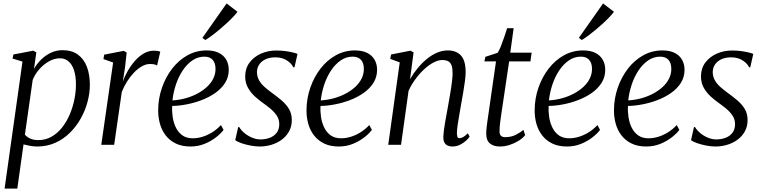

<svg xmlns="http://www.w3.org/2000/svg" viewBox="-20 -837 4400 1110"><path d="M6.5 253.5 110 -481 52.5 -498.5 57.5 -522 172.5 -544 190 -534 176.5 -438.5Q193.5 -469 218.8 -493.5Q244 -518 275.2 -532.5Q306.5 -547 340.5 -547Q395.5 -547 430.5 -521.2Q465.5 -495.5 482.5 -450.5Q499.5 -405.5 499.5 -346.5Q499.5 -299 486.2 -248.8Q473 -198.5 447.2 -152.5Q421.5 -106.5 384.5 -69.8Q347.5 -33 299.8 -11.5Q252 10 194.5 10Q175 10 154.5 6.2Q134 2.5 116 -2L80 253.5ZM124 -58.5Q137 -43.5 156.5 -35.2Q176 -27 201.5 -27Q244 -27 278.5 -47Q313 -67 339.2 -100.2Q365.5 -133.5 383.2 -175.2Q401 -217 410 -261.8Q419 -306.5 419 -348Q419 -397 408 -430.8Q397 -464.5 376.2 -482.2Q355.5 -500 326.5 -500Q294.5 -500 263.2 -482.5Q232 -465 207 -436.5Q182 -408 169 -375Z M565.5 0 634 -475.5 578 -495.5 582.5 -521 695 -543 712.5 -533.5 703 -449 690 -365.5Q700.5 -395.5 718.5 -426.8Q736.5 -458 759.8 -484.8Q783 -511.5 811 -527.8Q839 -544 869.5 -544Q881.5 -544 891.5 -542.5Q901.5 -541 906.5 -537.5L888 -458Q882.5 -462.5 871.8 -464.8Q861 -467 847.5 -467Q823.5 -467 799.5 -453.2Q775.5 -439.5 753.5 -416.2Q731.5 -393 713.5 -364Q695.5 -335 684 -305L640 0Z M1272.5 -86Q1257.5 -65.5 1228.8 -43Q1200 -20.5 1162.2 -5.2Q1124.5 10 1081 10Q1032.5 10 997 -7Q961.5 -24 938.5 -53.5Q915.5 -83 904.8 -121Q894 -159 894.5 -201.5Q895 -268.5 916.5 -330.2Q938 -392 975.5 -440.5Q1013 -489 1063.8 -517.2Q1114.5 -545.5 1174.5 -545.5Q1217 -545.5 1245.2 -531.2Q1273.5 -517 1288 -491.8Q1302.5 -466.5 1302.5 -433.5Q1302.5 -391.5 1281.5 -358.2Q1260.5 -325 1225.5 -300.2Q1190.5 -275.5 1147.8 -259Q1105 -242.5 1060.2 -233.8Q1015.5 -225 975.5 -224.5Q973.5 -192.5 978.5 -159.5Q983.5 -126.5 997.2 -98.8Q1011 -71 1034.8 -54.2Q1058.5 -37.5 1094 -37.5Q1122 -37.5 1150 -46Q1178 -54.5 1205.5 -71.2Q1233 -88 1257.5 -114ZM1161.5 -509.5Q1124 -509.5 1092.2 -487.8Q1060.5 -466 1036.2 -429.5Q1012 -393 997 -348Q982 -303 977 -256.5Q1017 -259 1053.8 -269.2Q1090.5 -279.5 1121.8 -296.2Q1153 -313 1176.5 -334.8Q1200 -356.5 1213 -382.8Q1226 -409 1226 -438.5Q1226 -472.5 1209.5 -491Q1193 -509.5 1161.5 -509.5ZM1150 -618 1290 -817 1353 -769Q1344.5 -757 1329.2 -740.8Q1314 -724.5 1294 -706Q1274 -687.5 1252.2 -669Q1230.5 -650.5 1208.5 -634Q1186.5 -617.5 1167 -605.5Z M1682.5 -448H1675.5Q1666.5 -469.5 1638.8 -487.5Q1611 -505.5 1572.5 -505.5Q1541.5 -505.5 1518 -495.5Q1494.5 -485.5 1480.8 -467.2Q1467 -449 1465.5 -423Q1465 -396.5 1476.8 -374.8Q1488.5 -353 1508.5 -335.2Q1528.5 -317.5 1551 -301Q1580 -280 1606.5 -257.8Q1633 -235.5 1650 -208Q1667 -180.5 1667 -143Q1667 -106 1651.2 -77.5Q1635.5 -49 1609 -29.5Q1582.5 -10 1549.5 0Q1516.5 10 1481 10Q1457 10 1428 4.5Q1399 -1 1374.8 -9.5Q1350.5 -18 1340 -27L1357 -102.5H1363Q1374 -83.5 1393.8 -67.2Q1413.5 -51 1437.8 -41Q1462 -31 1486 -31Q1514 -31 1538.8 -40Q1563.5 -49 1579 -68.8Q1594.5 -88.5 1594.5 -119Q1594.5 -147.5 1579.5 -169.5Q1564.5 -191.5 1542.2 -209.8Q1520 -228 1498.5 -243Q1478 -257.5 1454.5 -278.5Q1431 -299.5 1414.2 -328.5Q1397.5 -357.5 1397.5 -395.5Q1397.5 -441.5 1422.5 -475Q1447.5 -508.5 1488.5 -526.8Q1529.5 -545 1577 -545Q1603 -545 1626.8 -542Q1650.5 -539 1669.8 -534.5Q1689 -530 1700 -525.5Z M2130 -86Q2115 -65.5 2086.2 -43Q2057.5 -20.5 2019.8 -5.2Q1982 10 1938.5 10Q1890 10 1854.5 -7Q1819 -24 1796 -53.5Q1773 -83 1762.2 -121Q1751.5 -159 1752 -201.5Q1752.5 -268.5 1774 -330.2Q1795.5 -392 1833 -440.5Q1870.5 -489 1921.2 -517.2Q1972 -545.5 2032 -545.5Q2074.5 -545.5 2102.8 -531.2Q2131 -517 2145.5 -491.8Q2160 -466.5 2160 -433.5Q2160 -391.5 2139 -358.2Q2118 -325 2083 -300.2Q2048 -275.5 2005.2 -259Q1962.5 -242.5 1917.8 -233.8Q1873 -225 1833 -224.5Q1831 -192.5 1836 -159.5Q1841 -126.5 1854.8 -98.8Q1868.5 -71 1892.2 -54.2Q1916 -37.5 1951.5 -37.5Q1979.5 -37.5 2007.5 -46Q2035.5 -54.5 2063 -71.2Q2090.5 -88 2115 -114ZM2019 -509.5Q1981.5 -509.5 1949.8 -487.8Q1918 -466 1893.8 -429.5Q1869.5 -393 1854.5 -348Q1839.5 -303 1834.5 -256.5Q1874.5 -259 1911.2 -269.2Q1948 -279.5 1979.2 -296.2Q2010.5 -313 2034 -334.8Q2057.5 -356.5 2070.5 -382.8Q2083.5 -409 2083.5 -438.5Q2083.5 -472.5 2067 -491Q2050.5 -509.5 2019 -509.5Z M2350.5 -379Q2371 -414.5 2396.2 -444.8Q2421.5 -475 2449.8 -497.8Q2478 -520.5 2508.2 -533Q2538.5 -545.5 2569 -545.5Q2617.5 -545.5 2644.8 -516.2Q2672 -487 2672 -419.5Q2672 -399.5 2668 -369Q2664 -338.5 2658.2 -304.2Q2652.5 -270 2646.5 -238Q2641.5 -208.5 2636 -177Q2630.5 -145.5 2626.2 -117.5Q2622 -89.5 2621.5 -69.5Q2621.5 -54 2624.5 -46Q2627.5 -38 2636 -38Q2646 -38 2658 -44.8Q2670 -51.5 2684.5 -66.5L2695 -47.5Q2689 -37 2674.2 -23.5Q2659.5 -10 2639.2 0Q2619 10 2594.5 10Q2579 10 2567 4.2Q2555 -1.5 2548.8 -14Q2542.5 -26.5 2543 -47Q2543.5 -61 2546 -81.8Q2548.5 -102.5 2552.8 -126.8Q2557 -151 2561.8 -177Q2566.5 -203 2571 -228Q2575 -251.5 2579.5 -276.8Q2584 -302 2587.8 -326.8Q2591.5 -351.5 2594 -374.2Q2596.5 -397 2596.5 -415Q2596.5 -443 2590.5 -459.2Q2584.5 -475.5 2571.2 -482.8Q2558 -490 2536 -490Q2514 -490 2487 -476Q2460 -462 2433 -437.2Q2406 -412.5 2382.2 -380.2Q2358.5 -348 2342 -312L2298.5 0H2224.5L2291 -476.5L2236 -496.5L2241 -522L2353 -544L2371 -534Z M2877 -169.5Q2874 -147 2871.8 -131.2Q2869.5 -115.5 2868.8 -103Q2868 -90.5 2868 -76Q2868 -60 2876.2 -52Q2884.5 -44 2900 -44Q2935 -44 2961.8 -57.5Q2988.5 -71 3006 -86.5L3016 -55.5Q3001.5 -37.5 2977.5 -22.8Q2953.5 -8 2925.8 1Q2898 10 2870 10Q2834 10 2812.5 -7.5Q2791 -25 2791 -65Q2791 -73 2791.8 -83.8Q2792.5 -94.5 2794 -107.2Q2795.5 -120 2797.5 -134Q2799.5 -148 2801.5 -161.5L2847.5 -482H2780.5L2786 -508.5L2856.5 -531.5Q2865 -542.5 2875.5 -569Q2886 -595.5 2895.8 -624.8Q2905.5 -654 2912 -674H2949.5L2930 -532.5H3053.5L3046.5 -482H2923.5Z M3449 -86Q3434 -65.5 3405.2 -43Q3376.5 -20.5 3338.8 -5.2Q3301 10 3257.5 10Q3209 10 3173.5 -7Q3138 -24 3115 -53.5Q3092 -83 3081.2 -121Q3070.5 -159 3071 -201.5Q3071.5 -268.5 3093 -330.2Q3114.5 -392 3152 -440.5Q3189.5 -489 3240.2 -517.2Q3291 -545.5 3351 -545.5Q3393.5 -545.5 3421.8 -531.2Q3450 -517 3464.5 -491.8Q3479 -466.5 3479 -433.5Q3479 -391.5 3458 -358.2Q3437 -325 3402 -300.2Q3367 -275.5 3324.2 -259Q3281.5 -242.5 3236.8 -233.8Q3192 -225 3152 -224.5Q3150 -192.5 3155 -159.5Q3160 -126.5 3173.8 -98.8Q3187.5 -71 3211.2 -54.2Q3235 -37.5 3270.5 -37.5Q3298.5 -37.5 3326.5 -46Q3354.5 -54.5 3382 -71.2Q3409.5 -88 3434 -114ZM3338 -509.5Q3300.5 -509.5 3268.8 -487.8Q3237 -466 3212.8 -429.5Q3188.5 -393 3173.5 -348Q3158.5 -303 3153.5 -256.5Q3193.5 -259 3230.2 -269.2Q3267 -279.5 3298.2 -296.2Q3329.5 -313 3353 -334.8Q3376.5 -356.5 3389.5 -382.8Q3402.5 -409 3402.5 -438.5Q3402.5 -472.5 3386 -491Q3369.5 -509.5 3338 -509.5ZM3326.5 -618 3466.5 -817 3529.5 -769Q3521 -757 3505.8 -740.8Q3490.5 -724.5 3470.5 -706Q3450.5 -687.5 3428.8 -669Q3407 -650.5 3385 -634Q3363 -617.5 3343.5 -605.5Z M3907.5 -86Q3892.5 -65.5 3863.8 -43Q3835 -20.5 3797.2 -5.2Q3759.5 10 3716 10Q3667.5 10 3632 -7Q3596.5 -24 3573.5 -53.5Q3550.5 -83 3539.8 -121Q3529 -159 3529.5 -201.5Q3530 -268.5 3551.5 -330.2Q3573 -392 3610.5 -440.5Q3648 -489 3698.8 -517.2Q3749.5 -545.5 3809.5 -545.5Q3852 -545.5 3880.2 -531.2Q3908.5 -517 3923 -491.8Q3937.5 -466.5 3937.5 -433.5Q3937.5 -391.5 3916.5 -358.2Q3895.5 -325 3860.5 -300.2Q3825.5 -275.5 3782.8 -259Q3740 -242.5 3695.2 -233.8Q3650.5 -225 3610.5 -224.5Q3608.5 -192.5 3613.5 -159.5Q3618.5 -126.5 3632.2 -98.8Q3646 -71 3669.8 -54.2Q3693.5 -37.5 3729 -37.5Q3757 -37.5 3785 -46Q3813 -54.5 3840.5 -71.2Q3868 -88 3892.5 -114ZM3796.5 -509.5Q3759 -509.5 3727.2 -487.8Q3695.5 -466 3671.2 -429.5Q3647 -393 3632 -348Q3617 -303 3612 -256.5Q3652 -259 3688.8 -269.2Q3725.5 -279.5 3756.8 -296.2Q3788 -313 3811.5 -334.8Q3835 -356.5 3848 -382.8Q3861 -409 3861 -438.5Q3861 -472.5 3844.5 -491Q3828 -509.5 3796.5 -509.5Z M4317.5 -448H4310.5Q4301.5 -469.5 4273.8 -487.5Q4246 -505.5 4207.5 -505.5Q4176.5 -505.5 4153 -495.5Q4129.5 -485.5 4115.8 -467.2Q4102 -449 4100.5 -423Q4100 -396.5 4111.8 -374.8Q4123.5 -353 4143.5 -335.2Q4163.5 -317.5 4186 -301Q4215 -280 4241.5 -257.8Q4268 -235.5 4285 -208Q4302 -180.5 4302 -143Q4302 -106 4286.2 -77.5Q4270.5 -49 4244 -29.5Q4217.5 -10 4184.5 0Q4151.5 10 4116 10Q4092 10 4063 4.5Q4034 -1 4009.8 -9.5Q3985.5 -18 3975 -27L3992 -102.5H3998Q4009 -83.5 4028.8 -67.2Q4048.5 -51 4072.8 -41Q4097 -31 4121 -31Q4149 -31 4173.8 -40Q4198.5 -49 4214 -68.8Q4229.5 -88.5 4229.5 -119Q4229.5 -147.5 4214.5 -169.5Q4199.5 -191.5 4177.2 -209.8Q4155 -228 4133.5 -243Q4113 -257.5 4089.5 -278.5Q4066 -299.5 4049.2 -328.5Q4032.5 -357.5 4032.5 -395.5Q4032.5 -441.5 4057.5 -475Q4082.5 -508.5 4123.5 -526.8Q4164.5 -545 4212 -545Q4238 -545 4261.8 -542Q4285.5 -539 4304.8 -534.5Q4324 -530 4335 -525.5Z"/></svg>

Font: Merriweather 72pt Light
Style: Italic
Weight: 300
Italic angle: -7.8°
Version: Version 2.101